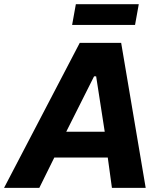

<svg xmlns="http://www.w3.org/2000/svg" viewBox="-70 -907 764 927"><path d="M315 -700H515L633.4 0H470.4L443.2 -198.4L442 -230L394.2 -538.4H384.2L228.8 -229.2L217.8 -198.2L119.8 0H-50.4ZM174.6 -271H503.2L519 -146.4H114.8ZM296.2 -886.6H600L582 -786.6H278.2Z"/></svg>

Font: Fixel Italic Variable Display Thin
Style: Italic
Weight: 100
Italic angle: -10°
Designer: AlfaBravo + MacPaw
Foundry: Kyrylo Tkachov, Marchela Mozhyna, Serhii Makarenko, Maria Weinstein, Zakhar Kryvoshyya
Version: Version 1.210;Glyphs 3.2 (3217)